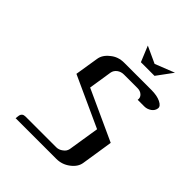

<svg xmlns="http://www.w3.org/2000/svg" viewBox="-163 -636 725 725"><g transform="rotate(45 199.0 -273.5)"><path d="M43.9 0 45.9 -15.1Q48.8 -30.8 65.9 -30.8H230Q244.1 -30.8 255.9 -40Q268.1 -48.3 271 -62L291 -188L87.9 -280.8L103 -375Q106.4 -399.9 130.9 -418.9Q153.3 -438 186 -438H331.1Q361.3 -438 380.4 -428.7Q400.4 -418.9 397.9 -405.8Q396 -392.6 383.8 -383.8Q370.6 -375 356.9 -375H320.8Q323.2 -388.2 313.5 -397Q304.2 -405.8 289.1 -405.8H216.8Q201.2 -405.8 189.5 -397Q178.2 -388.2 175.8 -375L161.1 -280.8L363.8 -188L344.2 -62Q340.8 -37.1 315.4 -18.1Q291.5 0 261.2 0ZM203.1 -546.9 270 -516.1 348.1 -546.9 301.8 -483.9H229Z"/></g></svg>

Font: Hhenum
Style: Italic
Weight: 400
Designer: T. Christopher White
Version: Version 1.0